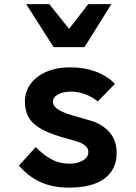

<svg xmlns="http://www.w3.org/2000/svg" viewBox="-20 -874 640 902"><path d="M69 -96 147.5 -183Q183 -147 221.2 -126Q259.5 -105 307 -105Q343 -105 369 -120Q395 -135 395 -159.5Q395 -176.5 382.2 -188Q369.5 -199.5 351.8 -205.8Q334 -212 302 -221Q225.5 -241 181.2 -264Q137 -287 117 -319Q97 -351 97 -398Q97 -440.5 121.5 -476.8Q146 -513 194.5 -535.2Q243 -557.5 311.5 -557.5Q441 -557.5 520 -480.5L439.5 -397.5Q412.5 -419.5 379.8 -431.5Q347 -443.5 315 -443.5Q275 -443.5 251.8 -430.2Q228.5 -417 228.5 -396Q228.5 -377.5 248 -363.5Q267.5 -349.5 295.2 -340Q323 -330.5 365.5 -319Q401 -309 413 -305Q466 -287 497 -249.5Q528 -212 528 -154.5Q528 -77.5 470.5 -35Q413 7.5 305 7.5Q229 7.5 172 -17.8Q115 -43 69 -96ZM103 -854.5H211.5L304.5 -738.5L394.5 -854.5H503L377 -652.5H232Z"/></svg>

Font: JuliaMono ExtraBold
Style: Regular
Weight: 800
Monospace: yes
Designer: cormullion
Foundry: corm
Version: Version 0.055; ttfautohint (v1.8.4)